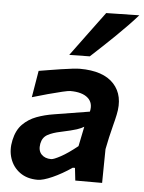

<svg xmlns="http://www.w3.org/2000/svg" viewBox="-55 -822 658 877"><g transform="rotate(5 274.0 -383.5)"><path d="M150.5 11.5Q102 11.5 69.2 -12.2Q36.5 -36 23.5 -74.8Q10.5 -113.5 20.5 -159Q30.5 -205.5 57 -232.2Q83.5 -259 120.2 -272.8Q157 -286.5 199 -293L361.5 -319.5Q371 -359.5 345 -382.5Q319 -405.5 264 -405.5Q255.5 -405.5 227.8 -399Q200 -392.5 163.2 -382.5Q126.5 -372.5 91.5 -362L112 -484.5Q130.5 -487.5 157.2 -492Q184 -496.5 212.2 -500.8Q240.5 -505 263.8 -507.8Q287 -510.5 299 -510.5Q407 -510.5 455.5 -457.5Q504 -404.5 484.5 -315.5Q479.5 -291.5 472.5 -265.5Q465.5 -239.5 459 -210L447.5 -155Q447 -118.5 446.5 -80.8Q446 -43 445.5 0H322.5L316 -57.5H306Q260.5 -26.5 217.8 -7.5Q175 11.5 150.5 11.5ZM204 -88Q215.5 -88 247.8 -105.5Q280 -123 323.5 -158L342 -248.5Q330.5 -241 309.5 -234Q288.5 -227 235 -215.5Q200.5 -208.5 177.2 -195.8Q154 -183 148.5 -153.5Q143 -122.5 159 -105.2Q175 -88 204 -88ZM245 -569.5Q283.5 -621.5 321.2 -672.8Q359 -724 396.5 -774.5L548 -777.5Q508 -732 450.8 -676.5Q393.5 -621 339 -571Z"/></g></svg>

Font: Commissioner Loud SemiBold
Style: Italic
Weight: 600
Italic angle: -12°
Designer: Kostas Bartsokas
Foundry: Kostas Bartsokas
Version: Version 1.000; ttfautohint (v1.8.3)